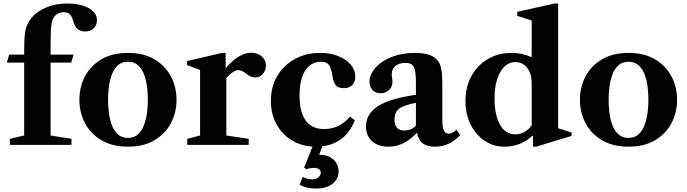

<svg xmlns="http://www.w3.org/2000/svg" viewBox="-20 -842 3991 1116"><path d="M37 0V-35L120.5 -54.5V-478H19.5L33.5 -524.5H120.5Q120.5 -578.5 122 -610.5Q123.5 -642.5 127 -661.5Q130.5 -680.5 137.5 -695.5Q161 -753 224.8 -787.2Q288.5 -821.5 370 -821.5Q448 -821.5 495.8 -794.8Q543.5 -768 543.5 -724.5Q543.5 -695.5 524.5 -677.2Q505.5 -659 474.5 -659Q421 -659 405.5 -719.5Q398 -747.5 386 -759.2Q374 -771 351 -771Q329.5 -771 311.8 -760Q294 -749 285.5 -725.5Q277.5 -702.5 275.8 -666Q274 -629.5 274 -579V-524.5H407.5L394 -478H274V-54.5L395.5 -35V0Z M724 10.5Q633.5 10.5 570.2 -26.5Q507 -63.5 474.2 -125.5Q441.5 -187.5 441.5 -262Q441.5 -337 474.2 -398.8Q507 -460.5 570.2 -497.5Q633.5 -534.5 724 -534.5Q814.5 -534.5 877.2 -497.5Q940 -460.5 973 -398.8Q1006 -337 1006 -262Q1006 -187.5 973 -125.5Q940 -63.5 877.2 -26.5Q814.5 10.5 724 10.5ZM724 -40.5Q760 -40.5 782.8 -61.8Q805.5 -83 817.8 -117Q830 -151 834.8 -189.2Q839.5 -227.5 839.5 -262Q839.5 -296 835 -334.5Q830.5 -373 818.2 -406.8Q806 -440.5 783.2 -461.8Q760.5 -483 724 -483Q687.5 -483 664.5 -461.8Q641.5 -440.5 629.2 -406.8Q617 -373 612.5 -334.5Q608 -296 608 -262Q608 -227.5 612.5 -189.2Q617 -151 629.2 -117Q641.5 -83 664.5 -61.8Q687.5 -40.5 724 -40.5Z M1068.5 0V-35L1143 -54.5V-435.5L1067.5 -463.5V-487L1270 -534.5H1291.5V-446Q1329.5 -489.5 1366.8 -512.5Q1404 -535.5 1439.5 -535.5Q1476.5 -535.5 1501 -514.5Q1525.5 -493.5 1525.5 -462.5Q1525.5 -432.5 1507.8 -412.2Q1490 -392 1464 -392Q1438 -392 1415 -410.5Q1386.5 -434.5 1365.5 -434.5Q1350.5 -434.5 1330.8 -421Q1311 -407.5 1295.5 -388V-54.5L1425.5 -35V0Z M1815 10.5Q1739 10.5 1680.2 -24Q1621.5 -58.5 1588 -118.5Q1554.5 -178.5 1554.5 -255Q1554.5 -336.5 1591.2 -399.5Q1628 -462.5 1693 -498.5Q1758 -534.5 1841.5 -534.5Q1899.5 -534.5 1945.5 -516.2Q1991.5 -498 2018.2 -466.8Q2045 -435.5 2045 -395.5Q2045 -365 2027.2 -347.2Q2009.5 -329.5 1978.5 -329.5Q1941.5 -329.5 1929 -350.8Q1916.5 -372 1913.5 -394Q1908.5 -432 1896 -457.5Q1883.5 -483 1846.5 -483Q1787 -483 1754 -431.5Q1721 -380 1721 -286Q1721 -191 1756.8 -141.5Q1792.5 -92 1862 -92Q1909.5 -92 1946.2 -109.8Q1983 -127.5 2014.5 -164.5L2042.5 -143Q1981 10.5 1815 10.5ZM1818 254Q1789 254 1763 247.8Q1737 241.5 1721.5 230.5L1740 186Q1766 200.5 1793.5 200.5Q1816.5 200.5 1830.5 188.8Q1844.5 177 1844.5 163Q1844.5 150 1834.2 141.8Q1824 133.5 1807 133.5Q1797.5 133.5 1784.5 135.5Q1771.5 137.5 1761.5 141.5L1747.5 132.5L1807 -16.5H1863.5L1835 57.5Q1887.5 57.5 1917.8 85.2Q1948 113 1948 155Q1948 197.5 1913 225.8Q1878 254 1818 254Z M2238 10.5Q2177.5 10.5 2142.5 -21Q2107.5 -52.5 2107.5 -107Q2107.5 -181 2177.8 -225.5Q2248 -270 2397.5 -291V-363.5Q2397.5 -430.5 2385.2 -453.5Q2373 -476.5 2337 -476.5Q2300 -476.5 2278.5 -458.8Q2257 -441 2257 -410Q2257 -399 2259 -387.8Q2261 -376.5 2261 -366Q2261 -337.5 2241.2 -318.8Q2221.5 -300 2192.5 -300Q2163.5 -300 2145.5 -318.8Q2127.5 -337.5 2127.5 -367.5Q2127.5 -398.5 2148 -429.5Q2168.5 -460.5 2205.5 -485Q2283.5 -534.5 2393 -534.5Q2446.5 -534.5 2479.2 -521.8Q2512 -509 2528.5 -485Q2540 -466.5 2545.5 -437Q2551 -407.5 2551 -352.5V-148.5Q2551 -104.5 2559.5 -84.8Q2568 -65 2588 -65Q2610.5 -65 2632.5 -88.5L2655 -56.5Q2591.5 10.5 2510.5 10.5Q2462 10.5 2437 -9Q2412 -28.5 2404.5 -68H2400.5Q2328 10.5 2238 10.5ZM2329 -83.5Q2371.5 -83.5 2397.5 -111.5V-244.5Q2325.5 -230.5 2299.2 -209.8Q2273 -189 2273 -147.5Q2273 -83.5 2329 -83.5Z M2911 10.5Q2848 10.5 2796.8 -24Q2745.5 -58.5 2715.5 -118.2Q2685.5 -178 2685.5 -253.5Q2685.5 -336.5 2720 -399.8Q2754.5 -463 2815.5 -498.8Q2876.5 -534.5 2956 -534.5Q3013.5 -534.5 3070.5 -509.5V-722.5L2986.5 -750V-773L3202.5 -821.5H3224V-96.5L3302.5 -72V-52L3096.5 10.5H3078.5V-50.5L3073.5 -52.5Q3043 -22.5 3001.2 -6Q2959.5 10.5 2911 10.5ZM2974.5 -61Q3004 -61 3028.5 -75Q3053 -89 3070.5 -113V-358Q3070.5 -413 3044.5 -447Q3018.5 -481 2975.5 -481Q2921 -481 2887.8 -422.8Q2854.5 -364.5 2854.5 -270Q2854.5 -174 2886.2 -117.5Q2918 -61 2974.5 -61Z M3633.5 10.5Q3543 10.5 3479.8 -26.5Q3416.5 -63.5 3383.8 -125.5Q3351 -187.5 3351 -262Q3351 -337 3383.8 -398.8Q3416.5 -460.5 3479.8 -497.5Q3543 -534.5 3633.5 -534.5Q3724 -534.5 3786.8 -497.5Q3849.5 -460.5 3882.5 -398.8Q3915.5 -337 3915.5 -262Q3915.5 -187.5 3882.5 -125.5Q3849.5 -63.5 3786.8 -26.5Q3724 10.5 3633.5 10.5ZM3633.5 -40.5Q3669.5 -40.5 3692.2 -61.8Q3715 -83 3727.2 -117Q3739.5 -151 3744.2 -189.2Q3749 -227.5 3749 -262Q3749 -296 3744.5 -334.5Q3740 -373 3727.8 -406.8Q3715.5 -440.5 3692.8 -461.8Q3670 -483 3633.5 -483Q3597 -483 3574 -461.8Q3551 -440.5 3538.8 -406.8Q3526.5 -373 3522 -334.5Q3517.5 -296 3517.5 -262Q3517.5 -227.5 3522 -189.2Q3526.5 -151 3538.8 -117Q3551 -83 3574 -61.8Q3597 -40.5 3633.5 -40.5Z"/></svg>

Font: Libre Caslon Text
Style: Bold
Weight: 700
Designer: Pablo Impallari, Rodrigo Fuenzalida, Katja Schimmel
Foundry: Pablo Impallari, Rodrigo Fuenzalida
Version: Version 2.000